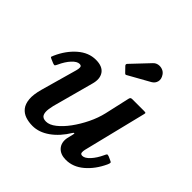

<svg xmlns="http://www.w3.org/2000/svg" viewBox="-198 -951 1141 1141"><g transform="rotate(45 372.0 -380.5)"><path d="M561.5 -751Q552 -765 535.5 -771Q519 -777 502 -773.8Q485 -770.5 473 -757.5L369 -647.5Q361 -639.5 369 -630.5L398 -600.5Q403 -595 406.5 -595Q410 -595 416 -599L546.5 -672Q567 -683.5 572.5 -705.2Q578 -727 561.5 -751ZM25 -372.5Q20.5 -362 19.2 -357.8Q18 -353.5 29.5 -349L55.5 -338Q67.5 -333.5 70.8 -337Q74 -340.5 79 -351Q98.5 -394 123.2 -420.5Q148 -447 168.5 -447Q185 -447 185.2 -433.5Q185.5 -420 181.5 -406.5L117.5 -179Q102 -123.5 105.5 -86.8Q109 -50 126.5 -28.2Q144 -6.5 171.2 2.8Q198.5 12 231 12Q285.5 12 337.5 -25Q389.5 -62 429 -127Q434 -134.5 437 -134Q440 -133.5 438 -123.5L428 -82Q420.5 -39 444.2 -12.2Q468 14.5 514 14.5Q574 14.5 625 -28.8Q676 -72 708.5 -142.5Q714 -155 713.8 -160.8Q713.5 -166.5 699.5 -171.5L679.5 -180.5Q667 -185 663.8 -181.5Q660.5 -178 655.5 -166.5Q636.5 -125.5 611.8 -98.5Q587 -71.5 566.5 -71.5Q551.5 -71.5 550.2 -83.2Q549 -95 552 -107.5L650.5 -507Q653 -516.5 650.2 -518.2Q647.5 -520 635.5 -520H538.5Q529 -520 525.5 -516.2Q522 -512.5 520.5 -505L485.5 -349.5Q474 -299.5 449.5 -249Q425 -198.5 394 -156.2Q363 -114 330.5 -88.5Q298 -63 269.5 -63Q242 -63 233.2 -80Q224.5 -97 228.8 -127Q233 -157 245 -196L305 -418Q319.5 -469 297.8 -501Q276 -533 220 -533Q159.5 -533 108 -488.2Q56.5 -443.5 25 -372.5Z"/></g></svg>

Font: Besley SemiBold
Style: Italic
Weight: 600
Italic angle: -13°
Designer: Owen Earl
Foundry: indestructible type*
Version: Version 2.001